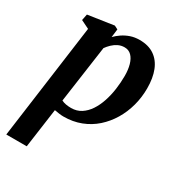

<svg xmlns="http://www.w3.org/2000/svg" viewBox="-193 -688 977 1062"><g transform="rotate(30 295.0 -157.0)"><path d="M9 254 108.5 -478 55.5 -504 63.5 -543.5 228 -568 250.5 -556.5 244 -504Q260 -520.5 281.2 -535Q302.5 -549.5 329 -558.8Q355.5 -568 387.5 -568Q444 -568 481.5 -542.2Q519 -516.5 537.8 -469.2Q556.5 -422 556.5 -356Q556.5 -299 542 -245.2Q527.5 -191.5 499.8 -145.2Q472 -99 432.8 -64Q393.5 -29 343 -9.5Q292.5 10 233 10Q219 10 204 7.8Q189 5.5 174.5 3L139.5 254ZM184 -64Q197 -57.5 212.2 -54.8Q227.5 -52 245.5 -52Q281.5 -52 309 -69.8Q336.5 -87.5 356.5 -117.5Q376.5 -147.5 389.5 -186.5Q402.5 -225.5 408.5 -268.8Q414.5 -312 414.5 -354.5Q414.5 -393.5 405.8 -424.5Q397 -455.5 379.5 -473.2Q362 -491 335.5 -491Q313.5 -491 294.8 -481.8Q276 -472.5 261.2 -458.2Q246.5 -444 235.5 -428.5Z"/></g></svg>

Font: Merriweather
Style: Bold Italic
Weight: 700
Italic angle: -7.8°
Version: Version 2.101